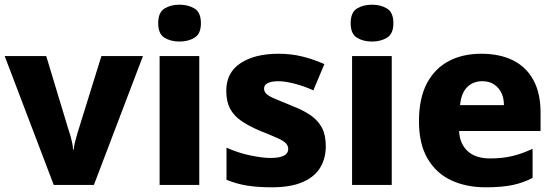

<svg xmlns="http://www.w3.org/2000/svg" viewBox="-20 -788 2367 818"><path d="M209 0 0 -549H177L275 -225Q278 -218 281.5 -204.5Q285 -191 288 -177Q291 -163 291 -151H294Q295 -163 298 -176.5Q301 -190 305 -203Q309 -216 311 -224L412 -549H589L380 0Z M829 -549V0H660V-549ZM745 -768Q782 -768 809 -751.5Q836 -735 836 -689Q836 -644 809 -627.5Q782 -611 745 -611Q707 -611 680.5 -627.5Q654 -644 654 -689Q654 -735 680.5 -751.5Q707 -768 745 -768Z M1368 -165Q1368 -113 1344 -73.5Q1320 -34 1269 -12Q1218 10 1138 10Q1080 10 1034.5 3Q989 -4 945 -22V-159Q993 -137 1045.5 -126Q1098 -115 1132 -115Q1172 -115 1190 -125Q1208 -135 1208 -153Q1208 -167 1198 -177.5Q1188 -188 1161.5 -200Q1135 -212 1087 -231Q1040 -251 1008 -273Q976 -295 960 -325.5Q944 -356 944 -401Q944 -479 1005 -519Q1066 -559 1166 -559Q1220 -559 1267 -547.5Q1314 -536 1362 -515L1315 -403Q1276 -421 1235 -431.5Q1194 -442 1166 -442Q1137 -442 1121 -434Q1105 -426 1105 -411Q1105 -398 1114.5 -388.5Q1124 -379 1149.5 -368Q1175 -357 1222 -338Q1271 -319 1303 -297Q1335 -275 1351.5 -244Q1368 -213 1368 -165Z M1649 -549V0H1480V-549ZM1565 -768Q1602 -768 1629 -751.5Q1656 -735 1656 -689Q1656 -644 1629 -627.5Q1602 -611 1565 -611Q1527 -611 1500.5 -627.5Q1474 -644 1474 -689Q1474 -735 1500.5 -751.5Q1527 -768 1565 -768Z M2030 -559Q2109 -559 2165.5 -531Q2222 -503 2252.5 -447Q2283 -391 2283 -309V-230H1936Q1938 -177 1971.5 -145Q2005 -113 2068 -113Q2120 -113 2162 -123Q2204 -133 2249 -154V-30Q2209 -9 2163 0.5Q2117 10 2049 10Q1966 10 1902 -20Q1838 -50 1801.5 -112.5Q1765 -175 1765 -271Q1765 -369 1798.5 -432.5Q1832 -496 1891.5 -527.5Q1951 -559 2030 -559ZM2035 -442Q1995 -442 1970 -416.5Q1945 -391 1940 -340H2127Q2127 -369 2116.5 -391.5Q2106 -414 2085.5 -428Q2065 -442 2035 -442Z"/></svg>

Font: Noto Sans Khmer ExtraBold
Style: Regular
Weight: 800
Version: Version 2.003